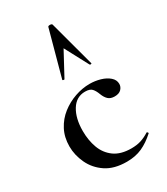

<svg xmlns="http://www.w3.org/2000/svg" viewBox="-185 -813 789 907"><g transform="rotate(-30 210.0 -359.0)"><path d="M233 12Q164 12 120 -17.5Q76 -47 54.5 -93Q33 -139 33 -186Q33 -236 53.5 -275Q74 -314 108 -340.5Q142 -367 182.5 -381Q223 -395 263 -395Q292 -395 320 -387Q348 -379 366.5 -363Q385 -347 385 -325Q385 -309 373 -296.5Q361 -284 337 -284Q315 -284 302.5 -295.5Q290 -307 282 -328Q274 -350 263 -362Q252 -374 226 -374Q178 -374 151 -330.5Q124 -287 124 -218Q124 -167 139.5 -125Q155 -83 190 -57.5Q225 -32 283 -32Q312 -32 334.5 -39Q357 -46 381 -61Q383 -63 386.5 -59Q390 -55 388 -53Q353 -21 316.5 -4.5Q280 12 233 12ZM319 -476Q321 -474 316 -472.5Q311 -471 309 -474L241 -602L172 -474Q171 -471 165.5 -472.5Q160 -474 161 -476L229 -725Q230 -730 240 -730Q250 -730 252 -725Z"/></g></svg>

Font: Cormorant SemiBold
Style: Regular
Weight: 600
Designer: Christian Thalmann (Catharsis Fonts)
Foundry: Catharsis Fonts
Version: Version 4.000